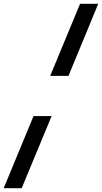

<svg xmlns="http://www.w3.org/2000/svg" viewBox="-110 -831 542 1019"><path d="M156.5 -428.5 315 -811H411.5L253.5 -428.5ZM-90.5 168 68 -215H164L5 168Z"/></svg>

Font: Libre Caslon Text
Style: Italic
Weight: 400
Italic angle: -22.583°
Designer: Pablo Impallari, Rodrigo Fuenzalida, Katja Schimmel
Foundry: Pablo Impallari, Rodrigo Fuenzalida
Version: Version 2.000